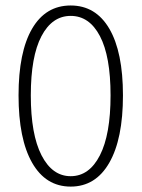

<svg xmlns="http://www.w3.org/2000/svg" viewBox="-20 -671 519 703"><path d="M47.9 -321.8Q47.9 -480.5 97.4 -565.7Q147 -650.9 238.8 -650.9Q330.6 -650.9 380.4 -565.7Q430.2 -480.5 430.2 -321.8Q430.2 -162.1 380.1 -75Q330.1 12.2 238.8 12.2Q147.5 12.2 97.7 -75Q47.9 -162.1 47.9 -321.8ZM92.8 -321.8Q92.8 -178.7 132.1 -102.3Q171.4 -25.9 238.8 -25.9Q306.6 -25.9 345.7 -102.1Q384.8 -178.2 384.8 -321.8Q384.8 -464.8 345.9 -538.8Q307.1 -612.8 238.8 -612.8Q170.9 -612.8 131.8 -538.6Q92.8 -464.4 92.8 -321.8Z"/></svg>

Font: Source Sans Pro Light
Style: Regular
Weight: 300
Designer: Paul D. Hunt
Foundry: Adobe Systems Incorporated
Version: Version 2.020;PS 2.0;hotconv 1.0.86;makeotf.lib2.5.63406